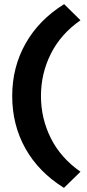

<svg xmlns="http://www.w3.org/2000/svg" viewBox="-20 -722 422 928"><path d="M289 186Q167 110 103 -4Q39 -118 39 -258Q39 -397 103.5 -511.5Q168 -626 290 -702L369 -624Q274 -558 226 -462.5Q178 -367 178 -258Q178 -149 226 -53.5Q274 42 369 108Z"/></svg>

Font: Readex Pro SemiBold
Style: Regular
Weight: 600
Designer: Bonnie Shaver-Troup, Thomas Jockin
Foundry: Lexend
Version: Version 1.204